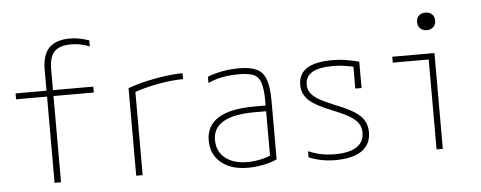

<svg xmlns="http://www.w3.org/2000/svg" viewBox="-51 -899 2602 1038"><g transform="rotate(-5 1250.0 -380.0)"><path d="M207 0V-468H39V-500H207V-614Q207 -694 244 -732Q281 -770 357 -770Q382 -770 406.5 -765.5Q431 -761 461 -751V-718Q433 -729 409 -733.5Q385 -738 360 -738Q298 -738 270 -708.5Q242 -679 242 -614V-500H461V-468H242V0Z M650 -475Q696 -492 748.5 -504Q801 -516 852.5 -523Q904 -530 948 -530V-498Q888 -498 813.5 -484.5Q739 -471 675 -448L685 -466V0H650Z M1256 10Q1165 10 1111 -34.5Q1057 -79 1057 -155Q1057 -235 1122.5 -276Q1188 -317 1318 -317H1397V-286H1319Q1091 -286 1091 -155Q1091 -93 1135.5 -57Q1180 -21 1256 -21Q1292 -21 1330.5 -29.5Q1369 -38 1394 -51L1380 -26V-340Q1380 -403 1369.5 -438Q1359 -473 1331.5 -485.5Q1304 -498 1252 -498Q1220 -498 1189.5 -494.5Q1159 -491 1132 -483.5Q1105 -476 1083 -465V-499Q1116 -513 1161.5 -521.5Q1207 -530 1254 -530Q1316 -530 1350.5 -513Q1385 -496 1399.5 -454.5Q1414 -413 1414 -340V-22Q1386 -8 1342 1Q1298 10 1256 10Z M1731 10Q1691 10 1655.5 3Q1620 -4 1587 -18V-51Q1621 -36 1656 -29Q1691 -22 1731 -22Q1809 -22 1849 -48.5Q1889 -75 1889 -126Q1889 -154 1875 -175.5Q1861 -197 1828.5 -216.5Q1796 -236 1740 -258Q1650 -293 1613 -327Q1576 -361 1576 -411Q1576 -471 1622 -500.5Q1668 -530 1761 -530Q1795 -530 1826.5 -525.5Q1858 -521 1905 -509V-366H1871V-507L1891 -480Q1848 -490 1820 -494Q1792 -498 1762 -498Q1685 -498 1648 -476Q1611 -454 1611 -410Q1611 -385 1624 -365.5Q1637 -346 1668.5 -327.5Q1700 -309 1754 -287Q1848 -251 1886 -215.5Q1924 -180 1924 -125Q1924 -59 1874.5 -24.5Q1825 10 1731 10Z M2280 0V-488H2085V-520H2314V0ZM2284 -647Q2262 -647 2248.5 -660Q2235 -673 2235 -695Q2235 -717 2248.5 -729.5Q2262 -742 2284 -742Q2306 -742 2319.5 -729.5Q2333 -717 2333 -695Q2333 -673 2319.5 -660Q2306 -647 2284 -647Z"/></g></svg>

Font: M PLUS 1 Code ExtraLight
Style: Regular
Weight: 250
Designer: Coji Morishita
Foundry: UNDERFOREST DESIGN
Version: Version 1.002